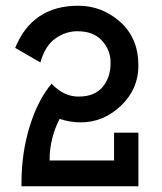

<svg xmlns="http://www.w3.org/2000/svg" viewBox="-20 -650 566 670"><path d="M153 -90H378V-187H463V0H55V-12Q55 -116 83.5 -208.5Q112 -301 160 -358Q202 -313 254 -313Q310 -313 338 -346.5Q366 -380 366 -431Q366 -475 336 -508Q306 -541 250 -541Q209 -541 173 -515.5Q137 -490 121 -432L33 -483Q93 -630 253 -630Q336 -630 399.5 -573.5Q463 -517 463 -421Q463 -339 402 -281Q341 -223 262 -223Q225 -223 188 -235Q153 -167 153 -90Z"/></svg>

Font: Gulax
Style: Regular
Weight: 400
Designer: Morgan Gilbert
Foundry: VTF
Version: Version 1.001;hotconv 1.0.109;makeotfexe 2.5.65596